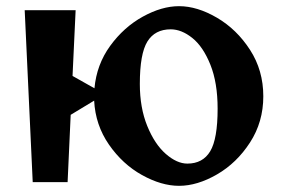

<svg xmlns="http://www.w3.org/2000/svg" viewBox="-20 -590 911 622"><path d="M285 -264 209 -218 199 0H86L60 -557H225L215 -344L286 -304Q293 -381 337 -441.5Q381 -502 442.5 -536Q504 -570 560 -570Q619 -570 683 -532.5Q747 -495 790 -428.5Q833 -362 833 -278Q833 -195 790 -128.5Q747 -62 683 -25Q619 12 560 12Q503 12 440 -23Q377 -58 333 -121.5Q289 -185 285 -264ZM587 -60Q637 -60 661 -100Q685 -140 685 -238Q685 -322 661.5 -380.5Q638 -439 603 -467Q568 -495 533 -495Q482 -495 457.5 -455.5Q433 -416 433 -318Q433 -241 457 -182Q481 -123 517 -91.5Q553 -60 587 -60Z"/></svg>

Font: Tiejili SC
Style: Regular
Weight: 400
Designer: Buernia
Foundry: Ershou Xiaoxi Press
Version: Version 1.100